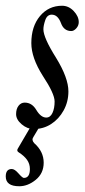

<svg xmlns="http://www.w3.org/2000/svg" viewBox="-46 -436 294 668"><path d="M71 13Q49 13 29.5 -3.5Q10 -20 10 -39Q10 -57 18.5 -68Q27 -79 40 -79Q65 -79 80 -54Q96 -27 115 -27Q129 -27 136.5 -43Q144 -59 144 -83Q144 -110 103 -172Q63 -235 63 -286Q63 -344 93 -380Q123 -416 170 -416Q193 -416 210.5 -397.5Q228 -379 228 -359Q228 -347 219.5 -337.5Q211 -328 202 -328Q176 -328 166 -356Q155 -385 134 -385Q118 -385 111.5 -366Q105 -347 105 -334Q105 -305 149 -235Q192 -165 192 -118Q192 -82 175.5 -52Q159 -22 132 -4.5Q105 13 71 13ZM21 212Q-26 212 -26 178Q-26 152 -5 152Q5 152 18 167Q32 183 37 183Q58 183 58 152Q58 134 48 120Q38 106 19 94Q11 89 16 81L64 -1H95L70 41Q63 51 73 62Q106 91 106 130Q106 167 78.5 189.5Q51 212 21 212Z"/></svg>

Font: Junicode Two Beta Condensed
Style: Italic
Weight: 400
Width: 3
Italic angle: -9°
Version: Version 1.053; ttfautohint (v1.8.4)